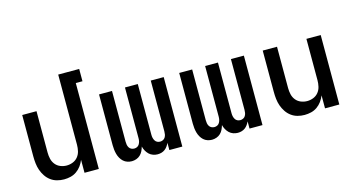

<svg xmlns="http://www.w3.org/2000/svg" viewBox="-80 -1057 2560 1388"><g transform="rotate(-15 1200.0 -363.5)"><path d="M256 8Q229 8 203.5 1Q178 -6 157 -21.5Q136 -37 121 -59.5Q106 -82 97.5 -106.5Q89 -131 86 -157.5Q83 -184 83 -210V-520H190V-210Q190 -186 195.5 -162.5Q201 -139 216 -120.5Q231 -102 253.5 -93Q276 -84 300 -84Q324 -84 346.5 -93Q369 -102 384 -120.5Q399 -139 404.5 -162.5Q410 -186 410 -210V-735H567V-643H517V0H410V-97Q401 -74 386 -53.5Q371 -33 350.5 -18.5Q330 -4 305.5 2Q281 8 256 8Z M763 8Q746 8 729.5 2.5Q713 -3 700.5 -14.5Q688 -26 679.5 -41Q671 -56 666.5 -72.5Q662 -89 660 -106Q658 -123 658 -140V-520H755V-140Q755 -128 757 -117Q759 -106 765 -96Q771 -86 781.5 -81Q792 -76 803 -76Q815 -76 825 -81Q835 -86 841 -96Q847 -106 849.5 -117Q852 -128 852 -140V-520H948V-140Q948 -128 950.5 -117Q953 -106 959 -96Q965 -86 975 -81Q985 -76 997 -76Q1008 -76 1018.5 -81Q1029 -86 1035 -96Q1041 -106 1043 -117Q1045 -128 1045 -140V-520H1142V0H1045V-54Q1039 -41 1030.5 -29Q1022 -17 1010.5 -8.5Q999 0 985 4Q971 8 956 8Q939 8 922 2Q905 -4 892.5 -16Q880 -28 871.5 -43.5Q863 -59 859 -76Q854 -59 846.5 -43.5Q839 -28 826.5 -16Q814 -4 797 2Q780 8 763 8Z M1363 8Q1346 8 1329.5 2.5Q1313 -3 1300.5 -14.5Q1288 -26 1279.5 -41Q1271 -56 1266.5 -72.5Q1262 -89 1260 -106Q1258 -123 1258 -140V-520H1355V-140Q1355 -128 1357 -117Q1359 -106 1365 -96Q1371 -86 1381.5 -81Q1392 -76 1403 -76Q1415 -76 1425 -81Q1435 -86 1441 -96Q1447 -106 1449.5 -117Q1452 -128 1452 -140V-520H1548V-140Q1548 -128 1550.5 -117Q1553 -106 1559 -96Q1565 -86 1575 -81Q1585 -76 1597 -76Q1608 -76 1618.5 -81Q1629 -86 1635 -96Q1641 -106 1643 -117Q1645 -128 1645 -140V-520H1742V0H1645V-54Q1639 -41 1630.5 -29Q1622 -17 1610.5 -8.5Q1599 0 1585 4Q1571 8 1556 8Q1539 8 1522 2Q1505 -4 1492.5 -16Q1480 -28 1471.5 -43.5Q1463 -59 1459 -76Q1454 -59 1446.5 -43.5Q1439 -28 1426.5 -16Q1414 -4 1397 2Q1380 8 1363 8Z M2056 8Q2029 8 2003.5 1Q1978 -6 1957 -21.5Q1936 -37 1921 -59.5Q1906 -82 1897.5 -106.5Q1889 -131 1886 -157.5Q1883 -184 1883 -210V-520H1990V-210Q1990 -186 1995.5 -162.5Q2001 -139 2016 -120.5Q2031 -102 2053.5 -93Q2076 -84 2100 -84Q2124 -84 2146.5 -93Q2169 -102 2184 -120.5Q2199 -139 2204.5 -162.5Q2210 -186 2210 -210V-520H2317V0H2210V-97Q2201 -74 2186 -53.5Q2171 -33 2150.5 -18.5Q2130 -4 2105.5 2Q2081 8 2056 8Z"/></g></svg>

Font: Iosevka Semibold Extended
Style: Regular
Weight: 600
Width: 7
Monospace: yes
Designer: Belleve Invis
Foundry: Belleve Invis
Version: Version 32.5.0; ttfautohint (v1.8.4)